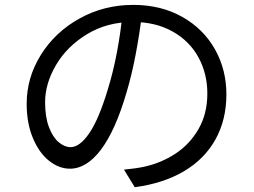

<svg xmlns="http://www.w3.org/2000/svg" viewBox="-20 -736 1040 786"><path d="M497.4 -355.4Q452.2 -201.6 393.4 -123.5Q334.6 -45.4 266.4 -45.4Q221.4 -45.4 180.6 -77.9Q139.8 -110.4 114.5 -171.2Q89.2 -232 89.2 -311.2Q89.2 -418 147.3 -511.4Q205.4 -604.8 305.8 -660.4Q406.2 -716 525.2 -716Q639 -716 725.9 -667Q812.8 -618 859.8 -534.5Q906.8 -451 906.8 -349.8Q906.8 -246 862.3 -165.6Q817.8 -85.2 733.5 -35.2Q649.2 14.8 531.6 30.4L487.6 -41.6Q536 -46 572.8 -54Q640.8 -69.2 698.8 -107.3Q756.8 -145.4 792.8 -208Q828.8 -270.6 828.8 -353.2Q828.8 -434.4 792.5 -501.1Q756.2 -567.8 686.8 -606.9Q617.4 -646 523.8 -646Q418.8 -646 336.6 -596.2Q254.4 -546.4 209.5 -470.1Q164.6 -393.8 164.6 -317.6Q164.6 -257.2 180.4 -215.6Q196.2 -174 220.3 -153.8Q244.4 -133.6 268.8 -133.6Q306.6 -133.6 345.9 -191.3Q385.2 -249 422 -372.2Q444 -443.6 459.2 -524.6Q474.4 -605.6 481.6 -684L562.2 -682.2Q550.6 -593.4 535 -511.2Q519.4 -429 497.4 -355.4Z"/></svg>

Font: 寒蝉端黑体 Light
Style: Regular
Weight: 300
Designer: ChillDuanSans {Warren2060}; 
Source Han Sans {Ryoko NISHIZUKA 西塚涼子 (kana, bopomofo & ideographs); Paul D. Hunt (Latin, G
Foundry: ChillType&Adobe
Version: Version 1.300;Glyphs 3.3 (3306)